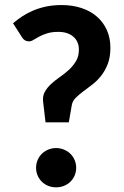

<svg xmlns="http://www.w3.org/2000/svg" viewBox="-20 -754 505 780"><path d="M33 -659.5Q51 -675 71.8 -688.5Q92.5 -702 116.8 -712Q141 -722 169.2 -727.8Q197.5 -733.5 230 -733.5Q275 -733.5 311.5 -721.2Q348 -709 374 -686.2Q400 -663.5 414.2 -631.5Q428.5 -599.5 428.5 -560Q428.5 -522 417.8 -494.2Q407 -466.5 390.8 -446Q374.5 -425.5 355 -410.5Q335.5 -395.5 318 -382.5Q300.5 -369.5 287.8 -356.8Q275 -344 272 -328.5L259.5 -257H165L155.5 -338Q152 -362 161.5 -379.8Q171 -397.5 187 -412.2Q203 -427 222.8 -440.8Q242.5 -454.5 259.8 -470.2Q277 -486 288.8 -505.8Q300.5 -525.5 300.5 -552.5Q300.5 -585.5 277.8 -605Q255 -624.5 217.5 -624.5Q190 -624.5 171.2 -618.5Q152.5 -612.5 139 -605.2Q125.5 -598 116 -592Q106.5 -586 98 -586Q79 -586 69.5 -602.5ZM126.5 -72.5Q126.5 -89 132.8 -103.8Q139 -118.5 150 -129.2Q161 -140 175.8 -146.2Q190.5 -152.5 208 -152.5Q225 -152.5 240 -146.2Q255 -140 266 -129.2Q277 -118.5 283.2 -103.8Q289.5 -89 289.5 -72.5Q289.5 -55.5 283.2 -41Q277 -26.5 266 -15.8Q255 -5 240 1Q225 7 208 7Q190.5 7 175.8 1Q161 -5 150 -15.8Q139 -26.5 132.8 -41Q126.5 -55.5 126.5 -72.5Z"/></svg>

Font: Lato 2
Style: Regular
Weight: 800
Designer: Lukasz Dziedzic with Adam Twardoch and Botio Nikoltchev
Foundry: tyPoland Lukasz Dziedzic
Version: Version 2.015; 2015-08-06; http://www.latofonts.com/